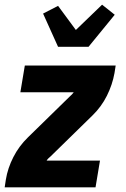

<svg xmlns="http://www.w3.org/2000/svg" viewBox="-20 -800 540 820"><path d="M0 0 5 -33Q13 -82 37 -129Q61 -176 99 -213L278 -388Q283 -392 287 -396.5Q291 -401 295 -406H67L86 -520H474L469 -488Q460 -438 436.5 -391Q413 -344 375 -307L196 -132Q191 -128 186.5 -123.5Q182 -119 179 -114H407L388 0ZM228 -600 164 -742 228 -775 304 -672 416 -780 470 -737 358 -600Z"/></svg>

Font: Iosevka Term Curly Hv Obl
Style: Regular
Weight: 900
Italic angle: -9°
Designer: Belleve Invis
Foundry: Belleve Invis
Version: Version 32.3.0